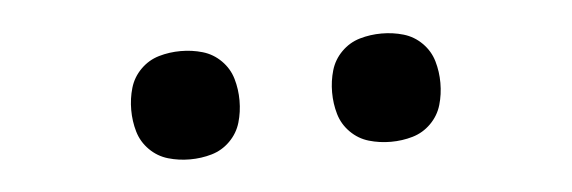

<svg xmlns="http://www.w3.org/2000/svg" viewBox="-26 -780 652 219"><g transform="rotate(-5 300.0 -670.0)"><path d="M415 -608Q402 -608 390 -611.5Q378 -615 369 -624Q360 -633 356.5 -645Q353 -657 353 -670Q353 -683 356.5 -695Q360 -707 369 -716Q378 -725 390 -728.5Q402 -732 415 -732Q428 -732 440 -728.5Q452 -725 461 -716Q470 -707 473.5 -695Q477 -683 477 -670Q477 -657 473.5 -645Q470 -633 461 -624Q452 -615 440 -611.5Q428 -608 415 -608ZM185 -608Q172 -608 160 -611.5Q148 -615 139 -624Q130 -633 126.5 -645Q123 -657 123 -670Q123 -683 126.5 -695Q130 -707 139 -716Q148 -725 160 -728.5Q172 -732 185 -732Q198 -732 210 -728.5Q222 -725 231 -716Q240 -707 243.5 -695Q247 -683 247 -670Q247 -657 243.5 -645Q240 -633 231 -624Q222 -615 210 -611.5Q198 -608 185 -608Z"/></g></svg>

Font: Iosevka HT Extended
Style: Regular
Weight: 400
Width: 7
Monospace: yes
Designer: Belleve Invis
Foundry: Belleve Invis
Version: Version 32.3.0; ttfautohint (v1.8.4)